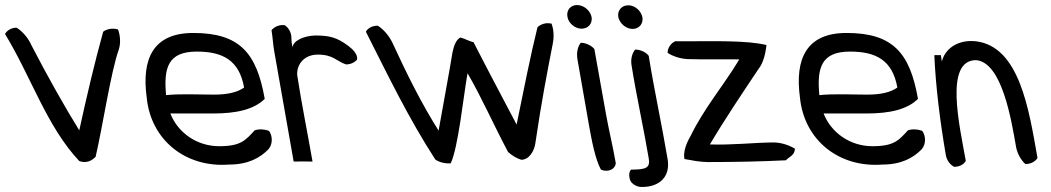

<svg xmlns="http://www.w3.org/2000/svg" viewBox="-85 -630 4177 763"><path d="M-65 -495C39 -324 101 -127 230 10C259 21 282 7 295 -7C322 -122 356 -347 387 -433C396 -460 392 -493 384 -513C360 -520 338 -514 325 -504C291 -381 259 -245 230 -112C173 -204 102 -330 40 -450C28 -478 5 -505 -19 -520C-41 -520 -58 -508 -65 -495Z M498 -242C515 -72 654 37 825 24C900 24 948 -2 982 -37C999 -57 999 -89 984 -110C965 -117 945 -118 927 -112C891 -73 873 -49 786 -49C698 -49 622 -102 592 -179H761C856 -179 924 -195 967 -237C935 -421 866 -499 683 -499C524 -499 477 -397 498 -242ZM575 -252C565 -360 582 -425 697 -425C801 -425 866 -390 885 -282C858 -263 819 -254 766 -254C703 -254 634 -258 575 -252Z M1082 12C1108 11 1131 12 1157 12C1137 -103 1113 -220 1096 -332C1094 -376 1125 -413 1178 -413C1240 -413 1251 -387 1290 -374C1308 -374 1323 -381 1334 -393C1338 -414 1316 -435 1300 -447C1255 -481 1225 -489 1167 -489C1120 -487 1081 -468 1077 -442C1075 -454 1073 -467 1073 -480C1073 -502 1060 -522 1046 -530C1022 -533 1003 -521 994 -510C999 -480 1000 -452 1005 -425Z M1369 -504C1457 -330 1538 -161 1645 4C1659 14 1683 21 1706 19C1736 -42 1757 -251 1773 -339C1830 -241 1873 -141 1934 -26C1952 -10 1970 0 1987 5C2019 4 2039 -31 2043 -64C2066 -222 2090 -345 2112 -458C2118 -489 2114 -517 2107 -536C2082 -542 2062 -532 2051 -522C2022 -405 1996 -271 1968 -135C1915 -236 1850 -358 1797 -462C1777 -467 1766 -475 1745 -481C1728 -473 1719 -450 1713 -421C1700 -339 1674 -204 1658 -111C1593 -213 1531 -337 1475 -459C1462 -487 1439 -514 1416 -528C1393 -528 1376 -517 1369 -504Z M2170 -563C2174 -538 2200 -516 2226 -516C2253 -516 2270 -537 2266 -562C2261 -588 2235 -610 2208 -610C2182 -610 2165 -589 2170 -563ZM2256 -130C2266 -75 2280 2 2303 44C2333 57 2361 41 2362 18C2352 -41 2334 -116 2324 -172L2277 -435C2267 -448 2244 -460 2223 -460C2211 -446 2205 -420 2210 -393Z M2421 90C2429 103 2448 114 2467 113C2537 113 2580 71 2568 2C2545 -135 2515 -271 2493 -408C2483 -422 2461 -433 2439 -433C2428 -420 2420 -396 2425 -369C2444 -249 2473 -120 2493 -1C2500 38 2481 44 2423 44C2415 51 2412 70 2421 90ZM2372 -563C2377 -537 2403 -515 2429 -515C2455 -515 2472 -536 2468 -561C2463 -587 2438 -609 2412 -609C2385 -609 2368 -588 2372 -563Z M2635 2C2663 7 2697 14 2727 14C2832 14 2938 12 3038 7C3052 -8 3073 -12 3074 -39C3053 -52 3021 -64 2988 -64C2907 -63 2823 -53 2736 -56C2797 -159 2864 -258 2930 -357C2949 -380 2958 -422 2961 -451C2885 -470 2748 -466 2654 -466H2598C2581 -458 2568 -440 2568 -420C2589 -406 2622 -395 2655 -395C2719 -393 2788 -395 2853 -394C2790 -289 2714 -202 2659 -89C2643 -62 2629 -26 2635 2Z M3094 -242C3111 -72 3250 37 3421 24C3496 24 3544 -2 3578 -37C3595 -57 3595 -89 3580 -110C3561 -117 3541 -118 3523 -112C3487 -73 3469 -49 3382 -49C3294 -49 3218 -102 3188 -179H3357C3452 -179 3520 -195 3563 -237C3531 -421 3462 -499 3279 -499C3120 -499 3073 -397 3094 -242ZM3171 -252C3161 -360 3178 -425 3293 -425C3397 -425 3462 -390 3481 -282C3454 -263 3415 -254 3362 -254C3299 -254 3230 -258 3171 -252Z M3674 -12C3678 8 3692 26 3707 33C3729 33 3747 22 3753 9C3728 -131 3667 -391 3794 -391C3897 -382 3934 -154 3953 -45C3958 -18 3974 8 3990 22C4012 22 4030 11 4038 -2C4004 -194 3967 -445 3793 -466C3717 -474 3668 -432 3658 -385L3654 -411H3628C3633 -289 3651 -145 3674 -12Z"/></svg>

Font: Snowfall
Style: OpObl
Weight: 400
Designer: Jasper
Foundry: Cannot Into Space Fonts
Version: Version 0.9